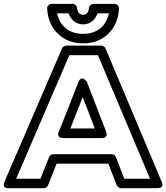

<svg xmlns="http://www.w3.org/2000/svg" viewBox="-84 -965 874 1010"><path d="M-60.1 -9.8 242.2 -710Q245.1 -716.3 251.7 -720.7Q258.3 -725.1 265.1 -725.1H448.2Q455.6 -725.1 462.2 -720.5Q468.8 -715.8 471.2 -710L766.1 -9.8Q767.1 -8.3 768.1 -6.1Q769 -3.9 770 2.2Q771 8.3 769.5 12.9Q768.1 17.6 761.5 21.2Q754.9 24.9 743.2 24.9H553.2Q545.9 24.9 539.3 20.3Q532.7 15.6 529.8 8.8L485.8 -104H213.9L168.9 8.8Q162.6 24.9 146 24.9H-37.1Q-38.1 24.9 -39.3 24.9Q-40.5 24.9 -44.4 24.7Q-48.3 24.4 -51.5 23.4Q-54.7 22.5 -58.1 20Q-61.5 17.6 -63 14.2Q-64.5 10.7 -64 4.4Q-63.5 -2 -60.1 -9.8ZM1 -24.9H128.9L173.8 -138.2Q180.7 -153.8 196.8 -153.8H502.9Q519.5 -153.8 525.9 -138.2L569.8 -24.9H705.1L431.2 -674.8H280.8ZM164.1 -918.9Q163.1 -929.2 170.2 -937Q177.2 -944.8 189 -944.8H296.9Q306.6 -944.8 313.7 -938Q320.8 -931.2 321.8 -921.9Q323.2 -904.8 331.8 -896Q340.3 -887.2 353 -887.2Q365.7 -887.2 374 -896Q382.3 -904.8 383.8 -921.9Q384.3 -931.6 392.1 -938.2Q399.9 -944.8 409.2 -944.8H517.1Q527.3 -944.8 534.9 -937.7Q542.5 -930.7 542 -918.9Q537.6 -837.9 485.4 -787.4Q433.1 -736.8 353 -736.8Q272.9 -736.8 220.7 -787.4Q168.5 -837.9 164.1 -918.9ZM216.8 -895Q226.6 -844.7 262.5 -815.9Q298.3 -787.1 353 -787.1Q407.7 -787.1 442.9 -815.4Q478 -843.8 488.8 -895H429.2Q420.4 -869.1 400.4 -853Q380.4 -836.9 353 -836.9Q325.7 -836.9 305.7 -852.8Q285.6 -868.7 276.9 -895ZM226.1 -272.9 328.1 -532.2Q333 -544.9 339.6 -549.6Q346.2 -554.2 352.1 -551.8Q357.9 -549.3 363 -545.2Q368.2 -541 371.1 -536.6L374 -532.2L474.1 -272.9Q479.5 -255.4 474.4 -247.8Q469.2 -240.2 460 -239.3L451.2 -238.8H249Q231.4 -238.8 225.6 -247.3Q219.7 -255.9 222.7 -264.6ZM286.1 -289.1H415L351.1 -454.1Z"/></svg>

Font: Trueno Bold Outline
Style: Regular
Weight: 700
Width: 6
Designer: Julieta Ulanovsky
Foundry: Julieta Ulanovsky
Version: Version 3.001b | FøM Fix